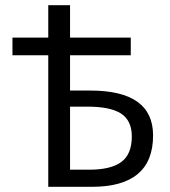

<svg xmlns="http://www.w3.org/2000/svg" viewBox="-20 -720 654 740"><path d="M166 0V-507H28V-575H166V-700H250V-575H484V-507H250V-371H328Q570 -371 570 -198Q570 0 334 0ZM250 -66H324Q408 -66 448 -96Q488 -126 488 -194Q488 -255 447 -282Q406 -309 317 -309H250Z"/></svg>

Font: Toshiba Sans
Style: Regular
Weight: 400
Designer: Paul D. Hunt
Foundry: Toshiba Corporation
Version: Version 2.020;PS 2.0;hotconv 1.0.86;makeotf.lib2.5.63406